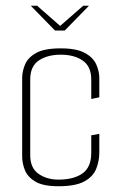

<svg xmlns="http://www.w3.org/2000/svg" viewBox="-20 -643 418 667"><path d="M87 -623H109L189 -553L269 -623H289L205 -537H171ZM183 4Q130 4 103 -12Q76 -28 66.5 -52Q57 -76 57 -99V-372Q57 -395 67 -419Q77 -443 105.5 -459Q134 -475 191 -475Q246 -475 275 -459Q304 -443 314.5 -419Q325 -395 325 -372V-305L297 -299V-367Q297 -412 267.5 -432.5Q238 -453 191 -453Q145 -453 115 -433Q85 -413 85 -367V-104Q85 -59 114 -39Q143 -19 183 -19Q236 -19 266.5 -40.5Q297 -62 297 -112V-173L325 -178V-114Q325 -83 314 -56Q303 -29 272.5 -12.5Q242 4 183 4Z"/></svg>

Font: Smooch Sans ExtraLight
Style: Regular
Weight: 200
Designer: Robert E. Leuschke
Foundry: Robert E. Leuschke
Version: Version 1.010; ttfautohint (v1.8.3)